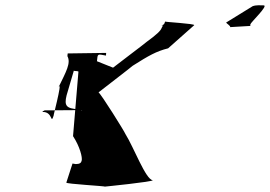

<svg xmlns="http://www.w3.org/2000/svg" viewBox="-20 -691 1005 715"><path d="M138 -274C140 -279 143 -277 146 -280L286 -281C282 -278 277 -284 272 -284C228 -287 218 -296 228 -336L255 -428C257 -425 274 -428 272 -423L252 -184C277 -146 288 -104 284 -92C282 -84 276 -80 262 -80C260 -80 255 -81 250 -82L227 -11C225 -6 374 2 370 4C370 4 551 -14 549 -20C523 -21 478 -143 447 -192C444 -201 357 -340 347 -347C349 -349 473 -444 474 -446C534 -484 562 -500 606 -511L703 -597C710 -603 589 -609 595 -611L592 -603C591 -601 587 -597 581 -597C591 -596 585 -595 582 -587C579 -577 562 -561 526 -535C525 -533 404 -442 401 -439L341 -463C344 -492 342 -490 375 -484C374 -484 376 -494 375 -494L232 -492L231 -482C245 -456 226 -424 198 -366C216 -399 170 -228 181 -264C167 -222 179 -276 138 -274ZM822 -607C823 -604 840 -594 837 -590L905 -594C914 -594 913 -595 912 -600C914 -608 981 -671 962 -671C950 -671 935 -673 921 -668Z"/></svg>

Font: Zinc
Style: Obl
Weight: 400
Version: Version 1